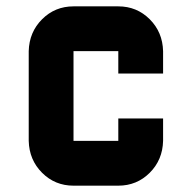

<svg xmlns="http://www.w3.org/2000/svg" viewBox="-20 -587 606 607"><path d="M495.6 -141.6Q494.1 -81.5 453.4 -40.8Q412.6 0 354 0H212.4Q153.8 0 113 -40.8Q72.3 -81.5 70.8 -141.6V-425.3Q72.3 -485.4 113 -526.1Q153.8 -566.9 212.4 -566.9H354Q412.6 -566.9 453.4 -526.1Q494.1 -485.4 495.6 -425.3V-354.5H354V-425.3H212.4V-141.6H354V-212.4H495.6Z"/></svg>

Font: Blazma
Style: Regular
Weight: 400
Designer: GGBotNet
Version: 1.00